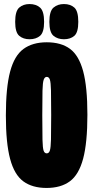

<svg xmlns="http://www.w3.org/2000/svg" viewBox="-20 -919 461 949"><path d="M210 10Q140 10 95.5 -22.5Q51 -55 30 -133.5Q9 -212 9 -348Q9 -486 30 -565Q51 -644 96 -677Q141 -710 211 -710Q282 -710 326 -677.5Q370 -645 391 -567Q412 -489 412 -352Q412 -214 391 -135Q370 -56 325.5 -23Q281 10 210 10ZM211 -161Q222 -161 226.5 -175Q231 -189 232 -230Q233 -271 233 -351Q233 -432 232 -472Q231 -512 226.5 -525.5Q222 -539 211 -539Q201 -539 196 -525Q191 -511 190 -470.5Q189 -430 189 -349Q189 -269 190 -228.5Q191 -188 195.5 -174.5Q200 -161 211 -161ZM296 -725Q265 -725 244.5 -742Q224 -759 224 -811Q224 -864 244.5 -881.5Q265 -899 296 -899Q328 -899 347.5 -881.5Q367 -864 367 -811Q367 -759 347.5 -742Q328 -725 296 -725ZM126 -725Q95 -725 75 -742Q55 -759 55 -811Q55 -864 75 -881.5Q95 -899 126 -899Q158 -899 178 -881.5Q198 -864 198 -811Q198 -759 178 -742Q158 -725 126 -725Z"/></svg>

Font: Georama ExtraCondensed Black
Style: Regular
Weight: 900
Width: 2
Designer: Jean-Baptiste Levee
Foundry: Production Type
Version: Version 1.000